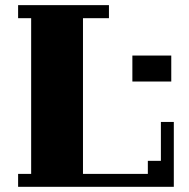

<svg xmlns="http://www.w3.org/2000/svg" viewBox="-20 -720 727 740"><path d="M299.8 -49.8H549.8V-100.1H600.1V-250H649.9V0H49.8V-49.8H100.1V-649.9H49.8V-700.2H399.9V-649.9H299.8ZM490.2 -405.8V-505.9H640.1V-405.8Z"/></svg>

Font: Redaction 50
Style: Bold
Weight: 700
Designer: Jeremy Mickel / Forest Young
Foundry: MCKL
Version: Version 2.001;hotconv 1.0.113;makeotfexe 2.5.65598 DEVELOPME